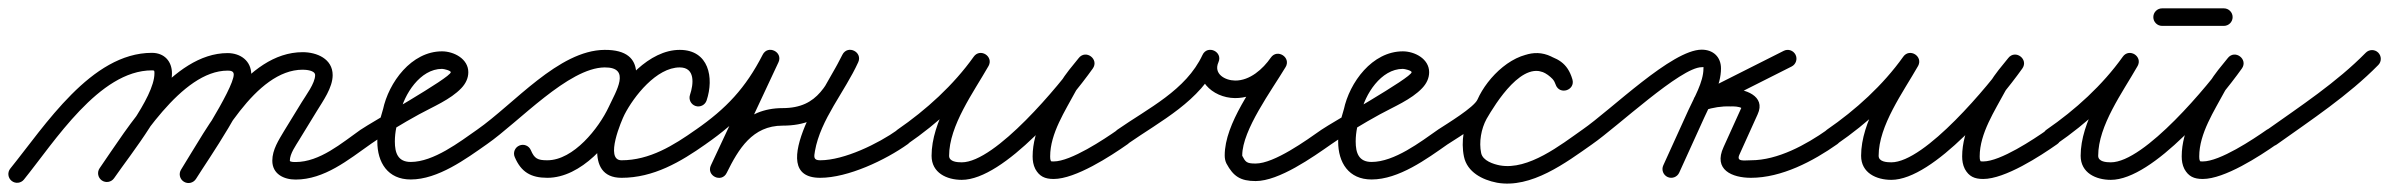

<svg xmlns="http://www.w3.org/2000/svg" viewBox="-35 -405 5724 460"><path d="M-7.2 28.3C1.8 35.6 15 34.2 22.3 25.2C95.8 -65.6 202.8 -236.4 328.9 -236.4C335.2 -236.4 335 -235.8 335 -229.1C335 -171.1 240.6 -55.1 203.7 -2C197.1 7.6 199.5 20.7 209 27.3C218.6 33.9 231.7 31.5 238.3 22C281.4 -40.4 377 -156.7 377 -229.1C377 -258.3 358.6 -278.4 328.9 -278.4C183.5 -278.4 73.1 -104.3 -10.3 -1.2C-17.6 7.8 -16.2 21 -7.2 28.3ZM209 27.3C218.6 33.9 231.7 31.5 238.3 22C295.6 -60.7 399.7 -235.8 510.3 -235.8C517.3 -235.8 525 -234.9 525 -226.5C525 -192 419.7 -31.8 399.1 1.2C393 11 396 24 405.8 30.1C415.6 36.3 428.6 33.3 434.7 23.4C434.7 23.4 434.7 23.4 434.7 23.4C465 -25.1 567 -169.8 567 -226.5C567 -259.2 541 -277.8 510.3 -277.8C378.7 -277.8 271 -99.1 203.7 -2C197.1 7.6 199.5 20.7 209 27.3ZM405.5 30.3C415.3 36.5 428.2 33.5 434.4 23.7C487.7 -61.5 576.7 -238 690.2 -238C697.6 -238 720 -236.6 720 -225C720 -205.5 697.6 -176.2 688.1 -160.5C688.1 -160.5 688.1 -160.5 688.1 -160.5C688.1 -160.5 688.1 -160.5 688.1 -160.5C674.1 -137.7 660.1 -114.8 646.1 -92C646.1 -92 646.1 -91.9 646 -91.9C646 -91.8 645.9 -91.7 645.9 -91.7C632.9 -69.7 617.4 -46.5 617.4 -20C617.4 11.9 644.9 25.2 673.1 25.2C742.2 25.2 799.4 -22 853.1 -59.8C862.6 -66.5 864.8 -79.6 858.2 -89.1C851.5 -98.6 838.4 -100.8 828.9 -94.2C783.8 -62.4 731.2 -16.8 673.1 -16.8C669.1 -16.8 659.4 -16.9 659.4 -20C659.4 -37 673.8 -56.4 682.1 -70.3C682.1 -70.3 682 -70.2 682 -70.2C681.9 -70.1 681.9 -70 681.9 -70C695.9 -92.9 709.9 -115.7 723.9 -138.6C723.9 -138.6 723.9 -138.6 723.9 -138.6C723.9 -138.6 723.9 -138.6 723.9 -138.6C738.9 -163.2 762 -194.9 762 -225C762 -264.2 723.8 -280 690.2 -280C554.2 -280 462 -99.6 398.8 1.4C392.6 11.2 395.6 24.2 405.5 30.3Z M853 -59.8C853 -59.8 853 -59.8 853 -59.8C890.3 -85.8 929.2 -109.2 969.1 -131.1C1001.9 -149.1 1044.3 -166.4 1070.3 -193.8C1080.3 -204.3 1087 -217.2 1087 -232C1087 -264.1 1052.3 -282 1024 -282C950.6 -282 896.2 -207.5 882.5 -142.4C882.5 -142.3 882.6 -142.8 882.7 -143.2C882.8 -143.7 882.9 -144.1 882.9 -144.1C874.9 -118 869 -93.8 869 -66C869 -15.5 894.1 25 949 25C1014.4 25 1081.1 -24.1 1132 -59.8C1141.5 -66.5 1143.9 -79.5 1137.2 -89C1130.5 -98.5 1117.5 -100.9 1108 -94.2C1065.8 -64.7 1003.7 -17 949 -17C918.2 -17 911 -38.9 911 -66C911 -89.5 916.3 -109.8 923.1 -131.9C923.1 -131.9 923.2 -132.3 923.3 -132.8C923.4 -133.2 923.5 -133.6 923.5 -133.6C933 -178.5 971.5 -240 1024 -240C1028.3 -240 1045 -236 1045 -232C1045 -219.1 853.2 -111.1 829 -94.2C819.5 -87.6 817.1 -74.5 823.8 -65C830.4 -55.5 843.5 -53.1 853 -59.8Z M1132 -59.8C1132 -59.8 1132 -59.8 1132 -59.8C1208.1 -112.8 1326.9 -242.9 1413.8 -243.5C1477.7 -243.9 1440.9 -186.3 1423.5 -148.9C1399.9 -98.4 1339.2 -21 1276.3 -21C1253 -21 1245.4 -25 1236.8 -45.2C1232.3 -55.9 1220 -60.9 1209.3 -56.3C1198.6 -51.8 1193.6 -39.5 1198.2 -28.8C1198.2 -28.8 1198.2 -28.8 1198.2 -28.8C1213.4 7.1 1236.8 21 1276.3 21C1357.2 21 1430.5 -64.6 1461.5 -131.1C1492.2 -196.8 1520.5 -286.2 1413.5 -285.5C1303.3 -284.7 1196.7 -156 1108 -94.2C1098.5 -87.6 1096.1 -74.5 1102.8 -65C1109.4 -55.5 1122.5 -53.1 1132 -59.8ZM1631.3 -151.1C1642.3 -147.4 1654.2 -153.3 1657.9 -164.3C1676.1 -218.7 1663.4 -285.5 1593.5 -285.5C1520.1 -285.5 1453.9 -208.6 1423.8 -149.5C1400.5 -103.8 1362.2 21 1454 21C1530.8 21 1595.3 -16.9 1656.1 -59.8C1665.6 -66.5 1667.8 -79.6 1661.2 -89.1C1654.5 -98.6 1641.4 -100.8 1631.9 -94.2C1578.7 -56.6 1521.4 -21 1454 -21C1412.8 -21 1454.7 -117.8 1461.2 -130.5C1483.4 -173.9 1537.8 -243.5 1593.5 -243.5C1631.1 -243.5 1626.8 -203.6 1618.1 -177.7C1614.4 -166.7 1620.3 -154.8 1631.3 -151.1Z M1626.8 -65C1633.4 -55.5 1646.5 -53.1 1656 -59.8C1734.6 -114.4 1785.6 -168.8 1829.7 -254.9C1836 -267.2 1829.4 -278 1819.9 -282.7C1810.4 -287.3 1797.8 -285.8 1792 -273.4C1750.7 -185.2 1709.5 -97.1 1668.2 -8.9C1662.3 3.6 1668.7 14.4 1678.1 18.9C1687.5 23.4 1699.9 21.7 1706 9.3C1734.4 -48.1 1767.6 -104 1840 -104C1946.4 -104 1975.5 -170.3 2020.5 -254.6C2026.9 -266.5 2020.3 -277.4 2010.7 -282.1C2001.1 -286.8 1988.5 -285.5 1982.9 -273.2C1955.5 -212.9 1790.4 21 1930 21C1996.7 21 2086.2 -21.4 2140.2 -59.9C2149.6 -66.6 2151.8 -79.7 2145.1 -89.2C2138.4 -98.6 2125.3 -100.8 2115.8 -94.1C2115.8 -94.1 2115.8 -94.1 2115.8 -94.1C2069.2 -60.9 1987.6 -21 1930 -21C1913.9 -21 1914.9 -28.7 1917.5 -43.2C1930.8 -119 1989.3 -185.7 2021.1 -255.8C2026.7 -268.1 2020.5 -278.8 2011.3 -283.3C2002.1 -287.9 1989.9 -286.3 1983.5 -274.4C1946.5 -205.1 1927.1 -146 1840 -146C1749.6 -146 1704.4 -82 1668.4 -9.3C1662.2 3.1 1668.8 13.9 1678.3 18.5C1687.8 23.1 1700.4 21.4 1706.2 8.9C1747.5 -79.3 1788.8 -167.4 1830 -255.6C1835.8 -268 1829.6 -278.8 1820.2 -283.3C1810.9 -287.9 1798.6 -286.3 1792.3 -274C1751.3 -194 1705.1 -145 1632 -94.2C1622.5 -87.6 1620.1 -74.5 1626.8 -65Z M2109.7 -65.1C2116.3 -55.5 2129.3 -53.1 2138.9 -59.7C2211.9 -109.9 2280.6 -172.4 2332.1 -244.8C2339.8 -255.7 2334.3 -267.1 2325.1 -272.9C2316 -278.7 2303.3 -278.9 2296.8 -267.4C2257 -197.6 2196.9 -113.7 2196.9 -31.7C2196.9 9.3 2233.5 25.9 2269.2 25.9C2370.8 25.9 2527.9 -163.1 2583.1 -240.8C2591 -251.9 2586.9 -263.6 2578.6 -269.8C2570.4 -276 2558.1 -276.7 2549.6 -266.1C2534.5 -247.2 2517.7 -228.4 2505.8 -207.4C2505.8 -207.4 2505.7 -207.3 2505.6 -207.2C2505.5 -207 2505.5 -206.9 2505.5 -206.9C2476.4 -152.5 2439 -93.8 2439 -30.3C2439 -20.1 2440.6 -9.6 2445.3 -0.4C2445.3 -0.4 2445.4 -0.3 2445.5 -0.1C2445.5 0 2445.6 0.2 2445.6 0.2C2455.3 17.5 2468.1 23.8 2489.4 23.8C2541.8 23.8 2625.7 -30.8 2667 -59.8C2676.5 -66.5 2678.9 -79.5 2672.2 -89C2665.5 -98.5 2652.5 -100.9 2643 -94.2C2643 -94.2 2643 -94.2 2643 -94.2C2610.2 -71.2 2530.6 -18.2 2489.4 -18.2C2486.9 -18.2 2484.4 -18.3 2482.1 -18.8C2480.1 -19.2 2483.3 -17.7 2484.1 -16.5C2484.9 -15.3 2482.7 -19.6 2482.4 -20.2C2482.4 -20.2 2482.4 -20 2482.5 -19.9C2482.6 -19.7 2482.7 -19.6 2482.7 -19.6C2481.1 -22.7 2481 -26.9 2481 -30.3C2481 -85.5 2517.1 -139.5 2542.5 -187.1C2542.5 -187.1 2542.5 -187 2542.4 -186.8C2542.3 -186.7 2542.2 -186.6 2542.2 -186.6C2553.1 -205.6 2568.8 -222.7 2582.4 -239.9C2590.9 -250.6 2586.5 -262.4 2577.9 -268.9C2569.4 -275.3 2556.8 -276.3 2548.9 -265.2C2504.1 -202.1 2350.1 -16.1 2269.2 -16.1C2258.6 -16.1 2238.9 -17.3 2238.9 -31.7C2238.9 -104.3 2297.7 -184.2 2333.2 -246.6C2339.8 -258.2 2334.8 -269.2 2326.3 -274.7C2317.7 -280.1 2305.6 -280 2297.9 -269.2C2249.2 -200.8 2184 -141.7 2115.1 -94.3C2105.5 -87.7 2103.1 -74.7 2109.7 -65.1Z M2636.8 -65C2643.4 -55.5 2656.5 -53.1 2666 -59.8C2746.8 -116 2840.4 -162.1 2884 -255.6C2889.9 -268.2 2883.2 -278.9 2873.6 -283.3C2864 -287.7 2851.5 -285.7 2845.8 -273C2820.7 -216.7 2868.8 -170.5 2923.8 -170C2973.7 -169.6 3017 -203.7 3044.3 -243C3052 -254.2 3046.6 -265.7 3037.6 -271.5C3028.6 -277.3 3015.9 -277.4 3009 -265.8C2969.7 -200.2 2899.2 -109.5 2899.2 -32.8C2899.2 -26.4 2900.2 -19.9 2903 -14C2903 -14 2903.1 -13.8 2903.3 -13.5C2903.4 -13.3 2903.5 -13 2903.5 -13C2919.9 17.4 2936.8 28.8 2973.3 28.8C3029.5 28.8 3110.1 -28.4 3155 -59.8C3164.5 -66.5 3166.9 -79.5 3160.2 -89C3153.5 -98.5 3140.5 -100.9 3131 -94.2C3094.9 -68.9 3018 -13.2 2973.3 -13.2C2951 -13.2 2949.2 -16.7 2940.5 -33C2940.5 -33 2940.6 -32.7 2940.7 -32.5C2940.9 -32.2 2941 -32 2941 -32C2940.9 -32.2 2941.1 -31.6 2941.2 -31.5C2941.3 -31.3 2941.3 -31.4 2941.2 -31.7C2941.2 -32.1 2941.2 -32.5 2941.2 -32.8C2941.2 -93.5 3011.8 -188.8 3045 -244.2C3052 -255.8 3047 -267.1 3038.4 -272.6C3029.7 -278.2 3017.4 -278.1 3009.7 -267C2990.7 -239.5 2959.5 -211.7 2924.2 -212C2900 -212.2 2871.7 -227.9 2884.2 -255.9C2889.8 -268.6 2883.2 -279.2 2873.7 -283.6C2864.2 -287.9 2851.8 -285.9 2846 -273.4C2806.5 -188.7 2715.6 -145.5 2642 -94.2C2632.5 -87.6 2630.1 -74.5 2636.8 -65Z M3155 -59.8C3155 -59.8 3155 -59.8 3155 -59.8C3192.3 -85.8 3231.2 -109.2 3271.1 -131.1C3303.9 -149.1 3346.3 -166.4 3372.3 -193.8C3382.3 -204.3 3389 -217.2 3389 -232C3389 -264.1 3354.3 -282 3326 -282C3252.6 -282 3198.2 -207.5 3184.5 -142.4C3184.5 -142.3 3184.6 -142.8 3184.7 -143.2C3184.8 -143.7 3184.9 -144.1 3184.9 -144.1C3176.9 -118 3171 -93.8 3171 -66C3171 -15.5 3196.1 25 3251 25C3316.4 25 3383.1 -24.1 3434 -59.8C3443.5 -66.5 3445.9 -79.5 3439.2 -89C3432.5 -98.5 3419.5 -100.9 3410 -94.2C3367.8 -64.7 3305.7 -17 3251 -17C3220.2 -17 3213 -38.9 3213 -66C3213 -89.5 3218.3 -109.8 3225.1 -131.9C3225.1 -131.9 3225.2 -132.3 3225.3 -132.8C3225.4 -133.2 3225.5 -133.6 3225.5 -133.6C3235 -178.5 3273.5 -240 3326 -240C3330.3 -240 3347 -236 3347 -232C3347 -219.1 3155.2 -111.1 3131 -94.2C3121.5 -87.6 3119.1 -74.5 3125.8 -65C3132.4 -55.5 3145.5 -53.1 3155 -59.8Z M3404.4 -65.5C3410.7 -55.8 3423.8 -53.1 3433.5 -59.4C3463.5 -79 3528.8 -117 3543.2 -149.5C3559.5 -186.2 3607.3 -239.6 3651.9 -235.1C3652 -235.1 3651 -235.3 3650.1 -235.4C3649.2 -235.6 3648.3 -235.8 3648.4 -235.8C3669.9 -229.8 3684.5 -228.3 3691.8 -203.1C3695.7 -190.1 3707.9 -187 3718.1 -190.3C3728.3 -193.6 3736.4 -203.4 3731.7 -216.1C3727.9 -226.8 3723.3 -235.5 3715.6 -244C3715.6 -244.1 3715.4 -244.3 3715.2 -244.4C3715 -244.6 3714.9 -244.8 3714.8 -244.8C3709.2 -250.5 3703.4 -256 3696.6 -260.5C3696.6 -260.5 3696.8 -260.4 3697 -260.2C3697.2 -260.1 3697.4 -260 3697.4 -260C3610.9 -322.9 3526.6 -204.2 3489.8 -140.5C3489.8 -140.5 3489.7 -140.4 3489.7 -140.3C3489.6 -140.1 3489.5 -140 3489.5 -140C3472.1 -107.8 3464.9 -65.7 3472.4 -29.7C3480.2 7.5 3516.7 26 3551 32.6C3551 32.6 3551.1 32.6 3551.2 32.6C3551.2 32.7 3551.3 32.7 3551.3 32.7C3633.6 47.4 3716.9 -15.4 3780.1 -59.8C3789.6 -66.5 3791.9 -79.6 3785.2 -89.1C3778.5 -98.6 3765.4 -100.9 3755.9 -94.2C3704.6 -58.1 3626.7 3.5 3558.7 -8.7C3558.7 -8.7 3558.8 -8.7 3558.8 -8.6C3558.9 -8.6 3559 -8.6 3559 -8.6C3543 -11.7 3517.5 -19.7 3513.6 -38.3C3508 -64.6 3513.7 -96.5 3526.5 -120C3526.5 -120 3526.4 -119.9 3526.3 -119.7C3526.3 -119.6 3526.2 -119.5 3526.2 -119.5C3547.2 -155.8 3615.4 -267.6 3672.6 -226C3672.7 -226 3672.8 -225.9 3673 -225.8C3673.2 -225.7 3673.3 -225.5 3673.4 -225.5C3677.7 -222.6 3681.5 -218.8 3685.2 -215.2C3685.2 -215.1 3685 -215.3 3684.8 -215.6C3684.6 -215.8 3684.4 -216 3684.4 -216C3688.5 -211.4 3690.3 -207.4 3692.3 -201.9C3696.9 -189.1 3708.7 -185.9 3718.5 -189C3728.3 -192.2 3736 -201.9 3732.2 -214.9C3720.3 -255.2 3696.1 -266 3659.6 -276.2C3659.6 -276.2 3658.7 -276.4 3657.9 -276.6C3657 -276.7 3656.1 -276.9 3656.1 -276.9C3592.1 -283.3 3528.8 -220.7 3504.8 -166.5C3496.5 -147.7 3432 -108.6 3410.5 -94.6C3400.8 -88.3 3398.1 -75.2 3404.4 -65.5Z M3750.7 -65.1C3757.3 -55.5 3770.4 -53.1 3779.9 -59.7C3839.5 -100.9 3991.7 -244 4042 -244C4047.3 -244 4046.2 -245.8 4046.2 -241C4046.2 -208.1 4023.5 -170.6 4009.9 -140.7C3989.9 -96.7 3969.9 -52.7 3949.9 -8.7C3945.1 1.9 3949.8 14.3 3960.3 19.1C3970.9 23.9 3983.3 19.2 3988.1 8.7C4008.1 -35.3 4028.1 -79.3 4048.1 -123.3C4064.5 -159.4 4088.2 -200.8 4088.2 -241C4088.2 -268.7 4069.4 -286 4042 -286C3970.5 -286 3826 -142.7 3756.1 -94.3C3746.5 -87.7 3744.1 -74.6 3750.7 -65.1ZM4238.5 -283.2C4238.5 -283.2 4238.5 -283.2 4238.5 -283.2C4170.2 -248.8 4101.9 -214.4 4033.5 -179.9C4022.1 -174.1 4019.9 -162.5 4023.6 -153.3C4027.3 -144.1 4037 -137.3 4049.2 -141.1C4069.3 -147.4 4089.1 -150.8 4110.2 -150C4110.2 -150 4110.5 -150 4110.9 -150C4111.2 -150 4111.5 -150 4111.5 -150C4119.7 -150.2 4130.8 -150.1 4138.1 -145.8C4138.6 -145.6 4138.6 -145.8 4138.4 -146.2C4138.1 -147 4138.1 -149.2 4138 -148.9C4138 -148.9 4137.9 -148.8 4137.9 -148.8C4137.9 -148.7 4137.9 -148.7 4137.9 -148.7C4123.4 -116.7 4108.9 -84.7 4094.4 -52.7C4094.4 -52.7 4094.5 -52.7 4094.5 -52.8C4094.5 -52.8 4094.5 -52.9 4094.5 -52.9C4069 1.9 4114.9 21 4160 21C4233.5 21 4308.6 -18.6 4367.1 -59.8C4376.6 -66.5 4378.8 -79.6 4372.2 -89.1C4365.5 -98.6 4352.4 -100.8 4342.9 -94.2C4342.9 -94.2 4342.9 -94.2 4342.9 -94.2C4291.9 -58.3 4224.3 -21 4160 -21C4143 -21 4124 -16.6 4132.6 -35.1C4132.6 -35.1 4132.6 -35.2 4132.7 -35.2C4132.7 -35.3 4132.7 -35.3 4132.7 -35.3C4147.2 -67.3 4161.7 -99.3 4176.1 -131.3C4176.1 -131.3 4176.1 -131.3 4176.1 -131.2C4176.1 -131.2 4176 -131.1 4176 -131.1C4196.8 -175.7 4144 -192.9 4110.5 -192C4110.5 -192 4110.8 -192 4111.1 -192C4111.5 -192 4111.8 -192 4111.8 -192C4085.9 -193 4061.4 -188.9 4036.8 -181.2C4024.5 -177.4 4022.7 -164.8 4026.8 -154.6C4030.9 -144.4 4041 -136.6 4052.5 -142.4C4120.8 -176.8 4189.1 -211.3 4257.5 -245.7C4267.8 -250.9 4272 -263.6 4266.8 -273.9C4261.5 -284.3 4248.9 -288.5 4238.5 -283.2Z M4336.7 -65.1C4343.3 -55.5 4356.3 -53.1 4365.9 -59.7C4438.9 -109.9 4507.6 -172.4 4559.1 -244.8C4566.8 -255.7 4561.3 -267.1 4552.1 -272.9C4543 -278.7 4530.3 -278.9 4523.8 -267.4C4484 -197.6 4423.9 -113.7 4423.9 -31.7C4423.9 9.3 4460.5 25.9 4496.2 25.9C4597.8 25.9 4754.9 -163.1 4810.1 -240.8C4818 -251.9 4813.9 -263.6 4805.6 -269.8C4797.4 -276 4785.1 -276.7 4776.6 -266.1C4761.5 -247.2 4744.7 -228.4 4732.8 -207.4C4732.8 -207.4 4732.7 -207.3 4732.6 -207.2C4732.5 -207 4732.5 -206.9 4732.5 -206.9C4703.4 -152.5 4666 -93.8 4666 -30.3C4666 -20.1 4667.6 -9.6 4672.3 -0.4C4672.3 -0.4 4672.4 -0.3 4672.5 -0.1C4672.5 0 4672.6 0.2 4672.6 0.2C4682.3 17.5 4695.1 23.8 4716.4 23.8C4768.8 23.8 4852.7 -30.8 4894 -59.8C4903.5 -66.5 4905.9 -79.5 4899.2 -89C4892.5 -98.5 4879.5 -100.9 4870 -94.2C4870 -94.2 4870 -94.2 4870 -94.2C4837.2 -71.2 4757.6 -18.2 4716.4 -18.2C4713.9 -18.2 4711.4 -18.3 4709.1 -18.8C4707.1 -19.2 4710.3 -17.7 4711.1 -16.5C4711.9 -15.3 4709.7 -19.6 4709.4 -20.2C4709.4 -20.2 4709.4 -20 4709.5 -19.9C4709.6 -19.7 4709.7 -19.6 4709.7 -19.6C4708.1 -22.7 4708 -26.9 4708 -30.3C4708 -85.5 4744.1 -139.5 4769.5 -187.1C4769.5 -187.1 4769.5 -187 4769.4 -186.8C4769.3 -186.7 4769.2 -186.6 4769.2 -186.6C4780.1 -205.6 4795.8 -222.7 4809.4 -239.9C4817.9 -250.6 4813.5 -262.4 4804.9 -268.9C4796.4 -275.3 4783.8 -276.3 4775.9 -265.2C4731.1 -202.1 4577.1 -16.1 4496.2 -16.1C4485.6 -16.1 4465.9 -17.3 4465.9 -31.7C4465.9 -104.3 4524.7 -184.2 4560.2 -246.6C4566.8 -258.2 4561.8 -269.2 4553.3 -274.7C4544.7 -280.1 4532.6 -280 4524.9 -269.2C4476.2 -200.8 4411 -141.7 4342.1 -94.3C4332.5 -87.7 4330.1 -74.7 4336.7 -65.1Z M4862.7 -65.1C4869.3 -55.5 4882.3 -53.1 4891.9 -59.7C4964.9 -109.9 5033.6 -172.4 5085.1 -244.8C5092.8 -255.7 5087.3 -267.1 5078.1 -272.9C5069 -278.7 5056.3 -278.9 5049.8 -267.4C5010 -197.6 4949.9 -113.7 4949.9 -31.7C4949.9 9.3 4986.5 25.9 5022.2 25.9C5123.8 25.9 5280.9 -163.1 5336.1 -240.8C5344 -251.9 5339.9 -263.6 5331.6 -269.8C5323.4 -276 5311.1 -276.7 5302.6 -266.1C5287.5 -247.2 5270.7 -228.4 5258.8 -207.4C5258.8 -207.4 5258.7 -207.3 5258.6 -207.2C5258.5 -207 5258.5 -206.9 5258.5 -206.9C5229.4 -152.5 5192 -93.8 5192 -30.3C5192 -20.1 5193.6 -9.6 5198.3 -0.4C5198.3 -0.4 5198.4 -0.3 5198.5 -0.1C5198.5 0 5198.6 0.2 5198.6 0.2C5208.3 17.5 5221.1 23.8 5242.4 23.8C5294.8 23.8 5378.7 -30.8 5420 -59.8C5429.5 -66.5 5431.9 -79.5 5425.2 -89C5418.5 -98.5 5405.5 -100.9 5396 -94.2C5396 -94.2 5396 -94.2 5396 -94.2C5363.2 -71.2 5283.6 -18.2 5242.4 -18.2C5239.9 -18.2 5237.4 -18.3 5235.1 -18.8C5233.1 -19.2 5236.3 -17.7 5237.1 -16.5C5237.9 -15.3 5235.7 -19.6 5235.4 -20.2C5235.4 -20.2 5235.4 -20 5235.5 -19.9C5235.6 -19.7 5235.7 -19.6 5235.7 -19.6C5234.1 -22.7 5234 -26.9 5234 -30.3C5234 -85.5 5270.1 -139.5 5295.5 -187.1C5295.5 -187.1 5295.5 -187 5295.4 -186.8C5295.3 -186.7 5295.2 -186.6 5295.2 -186.6C5306.1 -205.6 5321.8 -222.7 5335.4 -239.9C5343.9 -250.6 5339.5 -262.4 5330.9 -268.9C5322.4 -275.3 5309.8 -276.3 5301.9 -265.2C5257.1 -202.1 5103.1 -16.1 5022.2 -16.1C5011.6 -16.1 4991.9 -17.3 4991.9 -31.7C4991.9 -104.3 5050.7 -184.2 5086.2 -246.6C5092.8 -258.2 5087.8 -269.2 5079.3 -274.7C5070.7 -280.1 5058.6 -280 5050.9 -269.2C5002.2 -200.8 4937 -141.7 4868.1 -94.3C4858.5 -87.7 4856.1 -74.7 4862.7 -65.1ZM5145 -343C5145 -343 5145 -343 5145 -343C5194.3 -343 5243.7 -343 5293 -343C5304.6 -343 5314 -352.4 5314 -364C5314 -375.6 5304.6 -385 5293 -385C5293 -385 5293 -385 5293 -385C5243.7 -385 5194.3 -385 5145 -385C5133.4 -385 5124 -375.6 5124 -364C5124 -352.4 5133.4 -343 5145 -343Z M5389.9 -63.5C5396.6 -54 5409.7 -51.8 5419.2 -58.5C5502.4 -117.7 5591.3 -176.4 5663 -249.3C5671.1 -257.5 5671 -270.8 5662.7 -279C5654.5 -287.1 5641.2 -287 5633 -278.7C5633 -278.7 5633 -278.7 5633 -278.7C5563.1 -207.6 5476 -150.4 5394.8 -92.8C5385.4 -86.1 5383.2 -73 5389.9 -63.5Z"/></svg>

Font: FRB American Cursive Guidelines Medium
Style: Italic
Weight: 500
Italic angle: -25°
Version: Version 2.0;Modular Font Editor K font №1